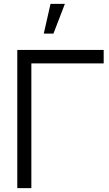

<svg xmlns="http://www.w3.org/2000/svg" viewBox="-20 -980 570 1000"><path d="M70 -720H520V-649.7H143.3V0H70ZM208 -805H258.3L318 -960H243.2Z"/></svg>

Font: Tap Sans
Style: Regular
Weight: 400
Designer: Tap Payments
Foundry: Tap Payments
Version: Version 1.001;Glyphs 3.1.2 (3151)